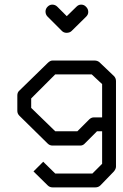

<svg xmlns="http://www.w3.org/2000/svg" viewBox="-20 -739 532 831"><path d="M206 -719Q219 -719 228 -710L269 -669L311 -710Q320 -719 331 -719Q344.5 -719 353 -709Q362 -700 362 -687Q362 -676 353 -667L290 -605Q282 -597 268 -597Q256 -597 248 -605L186 -667Q177 -676 177 -689Q177 -701 186 -710Q195 -719 206 -719ZM422 -231V-375L377 -417H219L115 -313V-272L219 -171H315L366 -222Q375 -231 387 -231ZM422 -171H400L349 -120Q340 -109 328 -109H207Q195 -109 186 -118L64 -238Q55 -247 55 -259V-326Q55 -339.5 64 -347L186 -466Q197 -477 207 -477H389Q401.5 -477 410 -470L473 -410Q482 -401 482 -388V-18Q482 -8 473 3L415 63Q406 72 393 72H207Q195 72 186 63L125 3L167 -39L219 12H380L422 -30Z"/></svg>

Font: IBM 3270 Semi-Condensed
Style: Condensed
Weight: 400
Monospace: yes
Version: Version 2.3.1